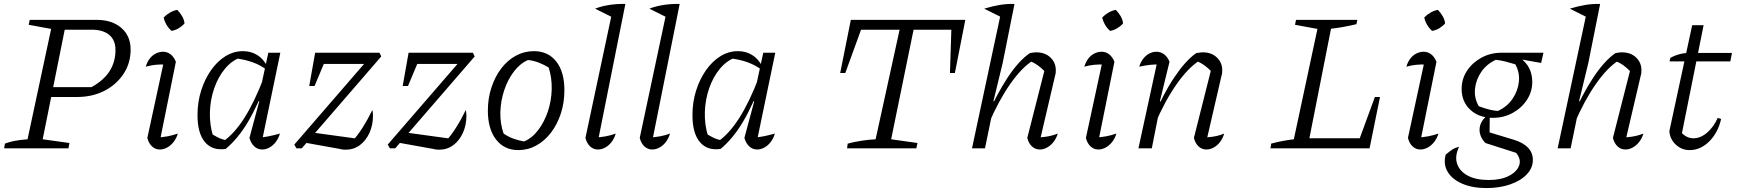

<svg xmlns="http://www.w3.org/2000/svg" viewBox="-20 -754 8829 976"><path d="M1 0 5 -24Q25 -32 52.5 -37.5Q80 -43 120 -46L240 -607L126 -628L131 -653H471Q550 -653 597 -612Q644 -571 644 -502Q644 -433 608 -378.5Q572 -324 511 -292.5Q450 -261 372 -261H203L213 -311H445Q508 -346 537.5 -393Q567 -440 567 -500Q567 -550 535.5 -576.5Q504 -603 445 -603H309L197 -46L333 -27L328 0Z M790 -24 776 -55Q805 -56 831.5 -61Q858 -66 884 -75Q877 -51 862.5 -32.5Q848 -14 829.5 -4Q811 6 792 6Q770 6 753 -9.5Q736 -25 729 -53L817 -460L828 -426Q793 -427 769.5 -424.5Q746 -422 721 -415Q728 -439 741 -456Q754 -473 772 -482Q790 -491 809 -491Q830 -491 847 -478Q864 -465 874 -440ZM881 -704Q895 -690 905.5 -672Q916 -654 918 -635Q906 -621 888.5 -610.5Q871 -600 852 -597Q837 -610 826.5 -628Q816 -646 812 -665Q825 -679 843 -689.5Q861 -700 881 -704Z M1127 3Q1060 13 1022 -31.5Q984 -76 984 -169Q984 -235 1002.5 -293.5Q1021 -352 1053 -397.5Q1085 -443 1126.5 -468.5Q1168 -494 1215 -494Q1256 -494 1288 -474Q1320 -454 1338 -417L1337 -398Q1274 -447 1171 -458L1203 -462Q1158 -446 1123.5 -404.5Q1089 -363 1069 -305.5Q1049 -248 1047 -184Q1045 -120 1064 -59L1042 -82Q1065 -67 1087.5 -55.5Q1110 -44 1137 -40L1114 -35Q1170 -73 1221.5 -153.5Q1273 -234 1322 -362L1339 -349Q1291 -219 1240 -133.5Q1189 -48 1127 3ZM1309 -24 1295 -55Q1321 -56 1347.5 -61.5Q1374 -67 1403 -75Q1396 -51 1382 -32.5Q1368 -14 1349.5 -4Q1331 6 1313 6Q1290 6 1273 -9.5Q1256 -25 1248 -53L1298 -239L1291 -241L1344 -486H1405Z M1487 0 1476 -19 1880 -486H1909L1918 -467L1514 0ZM1707 3 1518 -31 1563 -81 1804 -48 1769 -34Q1797 -64 1822.5 -104Q1848 -144 1873 -195Q1874 -188 1875 -181Q1876 -174 1876 -167Q1876 -118 1858 -78.5Q1840 -39 1809 -16Q1778 7 1737 7Q1719 7 1707 3ZM1552 -317 1582 -486H1650L1579 -317ZM1605 -429 1582 -486H1909L1850 -429Z M1962 0 1951 -19 2355 -486H2384L2393 -467L1989 0ZM2182 3 1993 -31 2038 -81 2279 -48 2244 -34Q2272 -64 2297.5 -104Q2323 -144 2348 -195Q2349 -188 2350 -181Q2351 -174 2351 -167Q2351 -118 2333 -78.5Q2315 -39 2284 -16Q2253 7 2212 7Q2194 7 2182 3ZM2027 -317 2057 -486H2125L2054 -317ZM2080 -429 2057 -486H2384L2325 -429Z M2615 9Q2543 9 2501.5 -45Q2460 -99 2460 -191Q2460 -254 2478 -309Q2496 -364 2528 -406Q2560 -448 2602.5 -471Q2645 -494 2694 -494Q2766 -494 2807.5 -441.5Q2849 -389 2849 -295Q2849 -232 2831 -177Q2813 -122 2781 -80Q2749 -38 2706.5 -14.5Q2664 9 2615 9ZM2644 -35Q2685 -52 2716 -93Q2747 -134 2765 -187.5Q2783 -241 2784.5 -299.5Q2786 -358 2769 -411Q2744 -426 2718 -436Q2692 -446 2664 -449Q2623 -431 2592 -390Q2561 -349 2543 -295Q2525 -241 2523.5 -183.5Q2522 -126 2540 -75Q2563 -59 2589 -49.5Q2615 -40 2644 -35Z M3095 -665 3005 -710Q3039 -723 3078 -729Q3117 -735 3159 -734ZM3017 -24 3002 -55Q3032 -56 3059 -61Q3086 -66 3110 -75Q3103 -51 3089 -32.5Q3075 -14 3056.5 -4Q3038 6 3019 6Q2997 6 2980 -9.5Q2963 -25 2956 -53L3097 -716L3159 -734Z M3371 -665 3281 -710Q3315 -723 3354 -729Q3393 -735 3435 -734ZM3293 -24 3278 -55Q3308 -56 3335 -61Q3362 -66 3386 -75Q3379 -51 3365 -32.5Q3351 -14 3332.5 -4Q3314 6 3295 6Q3273 6 3256 -9.5Q3239 -25 3232 -53L3373 -716L3435 -734Z M3643 3Q3576 13 3538 -31.5Q3500 -76 3500 -169Q3500 -235 3518.5 -293.5Q3537 -352 3569 -397.5Q3601 -443 3642.5 -468.5Q3684 -494 3731 -494Q3772 -494 3804 -474Q3836 -454 3854 -417L3853 -398Q3790 -447 3687 -458L3719 -462Q3674 -446 3639.5 -404.5Q3605 -363 3585 -305.5Q3565 -248 3563 -184Q3561 -120 3580 -59L3558 -82Q3581 -67 3603.5 -55.5Q3626 -44 3653 -40L3630 -35Q3686 -73 3737.5 -153.5Q3789 -234 3838 -362L3855 -349Q3807 -219 3756 -133.5Q3705 -48 3643 3ZM3825 -24 3811 -55Q3837 -56 3863.5 -61.5Q3890 -67 3919 -75Q3912 -51 3898 -32.5Q3884 -14 3865.5 -4Q3847 6 3829 6Q3806 6 3789 -9.5Q3772 -25 3764 -53L3814 -239L3807 -241L3860 -486H3921Z M4887 -653 4834 -383H4809L4816 -603H4624L4510 -46L4644 -27L4638 0H4286L4289 -24Q4323 -33 4358.5 -38.5Q4394 -44 4431 -46L4553 -603H4357L4277 -383H4251L4305 -653Z M5005 -123 4993 -152Q5019 -213 5046.5 -265Q5074 -317 5102 -359.5Q5130 -402 5158.5 -433.5Q5187 -465 5215 -484Q5225 -486 5233 -487Q5241 -488 5248 -488Q5292 -488 5319.5 -462Q5347 -436 5347 -397Q5347 -391 5346.5 -384.5Q5346 -378 5344 -372L5270 -56Q5296 -58 5316.5 -62.5Q5337 -67 5357 -75Q5350 -51 5335.5 -32.5Q5321 -14 5302.5 -4Q5284 6 5266 6Q5243 6 5226 -9.5Q5209 -25 5202 -53L5293 -410L5294 -388Q5271 -411 5254 -423Q5237 -435 5213 -445L5232 -447Q5175 -412 5116 -328Q5057 -244 5005 -123ZM4921 0 5074 -716 5137 -734 5077 -434 5030 -240 5036 -238 4987 0ZM5073 -665 4983 -710Q5026 -723 5062.5 -729Q5099 -735 5137 -734Z M5561 -24 5547 -55Q5576 -56 5602.5 -61Q5629 -66 5655 -75Q5648 -51 5633.5 -32.5Q5619 -14 5600.5 -4Q5582 6 5563 6Q5541 6 5524 -9.5Q5507 -25 5500 -53L5588 -460L5599 -426Q5564 -427 5540.5 -424.5Q5517 -422 5492 -415Q5499 -439 5512 -456Q5525 -473 5543 -482Q5561 -491 5580 -491Q5601 -491 5618 -478Q5635 -465 5645 -440ZM5652 -704Q5666 -690 5676.5 -672Q5687 -654 5689 -635Q5677 -621 5659.5 -610.5Q5642 -600 5623 -597Q5608 -610 5597.5 -628Q5587 -646 5583 -665Q5596 -679 5614 -689.5Q5632 -700 5652 -704Z M6049 -53 6139 -410 6141 -388Q6118 -411 6101 -423Q6084 -435 6060 -445L6079 -447Q6022 -412 5962.5 -328Q5903 -244 5851 -123L5840 -152Q5866 -213 5893 -265Q5920 -317 5948.5 -359.5Q5977 -402 6005 -433.5Q6033 -465 6061 -484Q6072 -486 6080 -487Q6088 -488 6095 -488Q6138 -488 6165.5 -462Q6193 -436 6193 -397Q6193 -391 6192.5 -384.5Q6192 -378 6190 -372L6117 -56Q6143 -58 6163.5 -62.5Q6184 -67 6203 -75Q6196 -51 6182 -32.5Q6168 -14 6149.5 -4Q6131 6 6112 6Q6090 6 6073 -9.5Q6056 -25 6049 -53ZM5767 0 5867 -460 5878 -426Q5851 -427 5827 -424.5Q5803 -422 5771 -415Q5778 -438 5791.5 -455.5Q5805 -473 5822.5 -482Q5840 -491 5859 -491Q5880 -491 5897.5 -478Q5915 -465 5925 -440L5876 -239L5882 -238L5835 0Z M6969 -261H6995L6942 0H6438L6442 -24Q6472 -32 6501 -37.5Q6530 -43 6557 -46L6677 -607L6563 -628L6568 -653H6880L6875 -631Q6803 -614 6746 -608L6636 -51H6892Z M7198 -24 7184 -55Q7213 -56 7239.5 -61Q7266 -66 7292 -75Q7285 -51 7270.5 -32.5Q7256 -14 7237.5 -4Q7219 6 7200 6Q7178 6 7161 -9.5Q7144 -25 7137 -53L7225 -460L7236 -426Q7201 -427 7177.5 -424.5Q7154 -422 7129 -415Q7136 -439 7149 -456Q7162 -473 7180 -482Q7198 -491 7217 -491Q7238 -491 7255 -478Q7272 -465 7282 -440ZM7289 -704Q7303 -690 7313.5 -672Q7324 -654 7326 -635Q7314 -621 7296.5 -610.5Q7279 -600 7260 -597Q7245 -610 7234.5 -628Q7224 -646 7220 -665Q7233 -679 7251 -689.5Q7269 -700 7289 -704Z M7536 202Q7464 202 7412.5 179.5Q7361 157 7338.5 118.5Q7316 80 7329 32Q7353 12 7365 4.5Q7377 -3 7397 -8Q7374 40 7387 78.5Q7400 117 7441.5 139Q7483 161 7548 161Q7609 161 7649.5 140.5Q7690 120 7702 88Q7714 56 7687 23L7531 -27Q7516 -42 7508.5 -59.5Q7501 -77 7501 -94Q7501 -118 7515 -140Q7529 -162 7553 -172L7552 -81L7674 -44Q7772 -14 7772 59Q7772 100 7741 132.5Q7710 165 7656.5 183.5Q7603 202 7536 202ZM7569 -155Q7498 -155 7454 -196Q7410 -237 7410 -302Q7410 -353 7437.5 -394.5Q7465 -436 7511 -461Q7557 -486 7613 -486Q7682 -486 7725.5 -444.5Q7769 -403 7769 -337Q7769 -288 7742 -246.5Q7715 -205 7669.5 -180Q7624 -155 7569 -155ZM7594 -190Q7641 -211 7668.5 -251.5Q7696 -292 7701 -338.5Q7706 -385 7683 -427Q7660 -434 7635.5 -440.5Q7611 -447 7584 -450Q7538 -429 7510.5 -389.5Q7483 -350 7478 -303Q7473 -256 7497 -214Q7530 -202 7553 -196.5Q7576 -191 7594 -190ZM7707 -426 7613 -486H7826L7814 -434L7718 -451Z M7982 -123 7970 -152Q7996 -213 8023.5 -265Q8051 -317 8079 -359.5Q8107 -402 8135.5 -433.5Q8164 -465 8192 -484Q8202 -486 8210 -487Q8218 -488 8225 -488Q8269 -488 8296.5 -462Q8324 -436 8324 -397Q8324 -391 8323.5 -384.5Q8323 -378 8321 -372L8247 -56Q8273 -58 8293.5 -62.5Q8314 -67 8334 -75Q8327 -51 8312.5 -32.5Q8298 -14 8279.5 -4Q8261 6 8243 6Q8220 6 8203 -9.5Q8186 -25 8179 -53L8270 -410L8271 -388Q8248 -411 8231 -423Q8214 -435 8190 -445L8209 -447Q8152 -412 8093 -328Q8034 -244 7982 -123ZM7898 0 8051 -716 8114 -734 8054 -434 8007 -240 8013 -238 7964 0ZM8050 -665 7960 -710Q8003 -723 8039.5 -729Q8076 -735 8114 -734Z M8569 9Q8528 9 8498 -19.5Q8468 -48 8466 -88L8582 -626H8640L8525 -53L8520 -88Q8550 -51 8588 -51Q8624 -51 8657.5 -79.5Q8691 -108 8712 -155L8729 -149Q8713 -79 8668.5 -35Q8624 9 8569 9ZM8467 -442 8471 -460Q8491 -471 8511.5 -477Q8532 -483 8555 -485H8784L8776 -442Z"/></svg>

Font: Piazzolla Thin Light
Style: Italic
Weight: 300
Italic angle: -11.3°
Version: Version 2.005